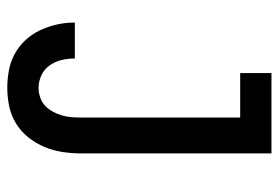

<svg xmlns="http://www.w3.org/2000/svg" viewBox="-142 -634 783 540"><g transform="rotate(90 250.0 -363.5)"><path d="M227 8Q202 8 177.5 3.5Q153 -1 131 -13Q109 -25 92 -43.5Q75 -62 64.5 -84.5Q54 -107 48.5 -131Q43 -155 43 -180Q43 -181 43 -181Q43 -181 43 -182H144Q144 -182 144 -181.5Q144 -181 144 -181Q144 -162 148.5 -144Q153 -126 163.5 -111Q174 -96 191 -88Q208 -80 227 -80Q240 -80 253.5 -84.5Q267 -89 277 -98.5Q287 -108 293.5 -120Q300 -132 304 -145.5Q308 -159 309 -172.5Q310 -186 310 -200V-647H185V-735H411V-200Q411 -174 407 -147.5Q403 -121 393 -97Q383 -73 366.5 -52Q350 -31 327.5 -17Q305 -3 279 2.5Q253 8 227 8Z"/></g></svg>

Font: Iosevka SS04 Semibold
Style: Regular
Weight: 600
Monospace: yes
Designer: Belleve Invis
Foundry: Belleve Invis
Version: Version 19.0.0; ttfautohint (v1.8.4)